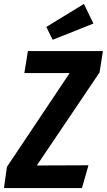

<svg xmlns="http://www.w3.org/2000/svg" viewBox="-44 -950 540 970"><path d="M-24 0 -9 -107 308 -581H79L97 -692H476L459 -584L142 -114L403 -115L370 0ZM380 -930 428 -831 222 -749 190 -814Z"/></svg>

Font: Fira Sans Extra Condensed SemiBold
Style: Italic
Weight: 600
Width: 3
Italic angle: -8°
Designer: Carrois Corporate & Edenspiekermann AG
Foundry: Carrois Corporate GbR & Edenspiekermann AG
Version: Version 4.203